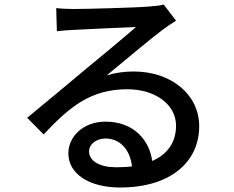

<svg xmlns="http://www.w3.org/2000/svg" viewBox="-20 -784 1040 854"><path d="M230 -748 233 -645C256 -648 282 -650 307 -651C359 -654 532 -662 585 -664C535 -620 419 -524 363 -478C304 -429 179 -324 101 -260L174 -186C292 -312 386 -387 546 -387C671 -387 763 -319 763 -225C763 -152 726 -98 657 -68C644 -163 573 -243 449 -243C350 -243 284 -176 284 -102C284 -11 376 50 514 50C739 50 866 -64 866 -223C866 -363 742 -466 575 -466C535 -466 495 -461 455 -449C526 -507 649 -611 700 -649C721 -665 742 -679 763 -692L708 -764C697 -760 679 -758 644 -755C590 -750 362 -744 310 -744C286 -744 255 -745 230 -748ZM376 -111C376 -141 407 -168 449 -168C515 -168 559 -117 567 -44C545 -41 521 -40 496 -40C425 -40 376 -67 376 -111Z"/></svg>

Font: DAIFUKU Sans JP Medium
Style: Regular
Weight: 500
Designer: Original font ‘Source Han Sans JP’ : Ryoko NISHIZUKA  (kana, bopomofo & ideographs); Paul D. Hunt (Latin, Greek & Cyrill
Foundry: Daifuku
Version: Version 1.000